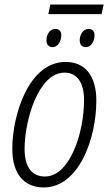

<svg xmlns="http://www.w3.org/2000/svg" viewBox="-20 -813 477 843"><path d="M192 -751H426L435 -793H201ZM211 -606C234 -606 249 -632 249 -658C249 -676 240 -686 223 -686C198 -686 184 -661 184 -636C184 -617 194 -606 211 -606ZM357 -606C380 -606 395 -632 395 -658C395 -676 386 -686 369 -686C345 -686 330 -661 330 -636C330 -617 340 -606 357 -606ZM172 10C327 10 403 -206 403 -371C403 -480 354 -541 268 -541C105 -541 34 -306 34 -160C34 -50 85 10 172 10ZM177 -38C119 -38 88 -81 88 -159C88 -286 149 -494 263 -494C321 -494 349 -447 349 -373C349 -230 287 -38 177 -38Z"/></svg>

Font: Noto Sans Condensed Light
Style: Italic
Weight: 300
Width: 3
Italic angle: -12°
Designer: Monotype Design Team
Foundry: Monotype Imaging Inc.
Version: Version 2.013